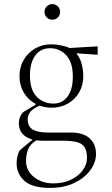

<svg xmlns="http://www.w3.org/2000/svg" viewBox="-20 -676 546 936"><path d="M231 -151Q201 -151 174 -161Q141 -147 128 -131Q115 -115 115 -94Q115 -60 139 -45Q163 -30 213 -30H326Q385 -30 416.5 -2Q448 26 448 75Q448 116 420 154Q392 192 342 216Q292 240 224 240Q137 240 99 205.5Q61 171 61 121Q61 84 76 57L137 6V4Q72 -15 72 -75Q72 -108 94 -130L153 -165V-170Q117 -189 96 -224.5Q75 -260 75 -305Q75 -349 95.5 -384Q116 -419 151 -439.5Q186 -460 231 -460Q253 -460 279 -454.5Q305 -449 320 -442L456 -450V-409L355 -416L353 -414Q369 -397 377.5 -366.5Q386 -336 386 -305Q386 -261 366 -226Q346 -191 311 -171Q276 -151 231 -151ZM241 -171Q284 -171 309.5 -205.5Q335 -240 335 -303Q335 -372 303 -406.5Q271 -441 224 -441Q178 -441 152 -405.5Q126 -370 126 -308Q126 -239 158.5 -205Q191 -171 241 -171ZM107 110Q107 156 145.5 187Q184 218 240 218Q288 218 325 200.5Q362 183 383 154.5Q404 126 404 94Q404 46 379.5 28Q355 10 292 10H187Q172 10 158 8Q129 25 118 49.5Q107 74 107 110ZM235 -580Q219 -580 208 -591Q197 -602 197 -618Q197 -634 208 -645Q219 -656 235 -656Q251 -656 262 -645Q273 -634 273 -618Q273 -602 262 -591Q251 -580 235 -580Z"/></svg>

Font: Spectral ExtraLight
Style: Regular
Weight: 275
Designer: Jean-Baptiste Levee
Foundry: Production Type
Version: Version 2.001